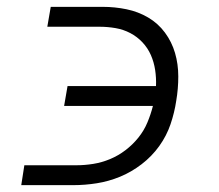

<svg xmlns="http://www.w3.org/2000/svg" viewBox="-20 -540 640 560"><path d="M42 0 51 -58H203Q227 -58 252 -62Q277 -66 301 -76Q325 -86 346 -102Q367 -118 383.5 -138.5Q400 -159 410 -183Q420 -207 426 -231H167L177 -289H435Q436 -313 432.5 -336Q429 -359 420 -379.5Q411 -400 395.5 -416.5Q380 -433 360 -443.5Q340 -454 317 -458Q294 -462 270 -462H118L128 -520H280Q315 -520 349 -513Q383 -506 412 -489Q441 -472 461 -445Q481 -418 490.5 -385.5Q500 -353 500 -317Q500 -281 494 -246Q489 -212 477.5 -178Q466 -144 444.5 -114Q423 -84 393 -61Q363 -38 330 -24.5Q297 -11 262.5 -5.5Q228 0 194 0Z"/></svg>

Font: Iosevka HT Light Extended
Style: Italic
Weight: 300
Width: 7
Italic angle: -9°
Monospace: yes
Designer: Belleve Invis
Foundry: Belleve Invis
Version: Version 32.3.0; ttfautohint (v1.8.4)